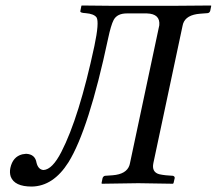

<svg xmlns="http://www.w3.org/2000/svg" viewBox="-20 -666 788 698"><path d="M17.6 -55.2Q26.4 -96.2 61 -105Q68.4 -106.4 74.7 -106.9Q107.9 -105.5 112.8 -74.2Q119.1 -49.3 138.2 -47.9Q170.4 -49.8 203.1 -113.8Q267.6 -238.8 323.2 -499Q341.3 -585 331.1 -602.5Q321.8 -615.7 291.5 -618.2Q272 -619.1 272 -624.5Q272 -626.5 272.5 -627.9L275.9 -645L277.3 -646Q279.3 -646 378.9 -645H624L746.1 -646L748 -645L744.1 -626Q741.2 -618.7 734.4 -618.2L708 -616.2Q656.2 -612.3 645.5 -579.6Q644.5 -575.7 643.6 -571.8L537.6 -73.2Q530.8 -40.5 558.6 -32.7Q568.8 -30.3 583 -28.8L608.9 -26.9Q615.2 -24.9 615.2 -19L610.8 0L608.4 2Q607.4 2 482.9 0L350.6 2L349.1 0L353 -19Q356 -25.9 361.8 -26.9L389.2 -28.8Q439.9 -32.7 450.7 -65.4Q451.7 -69.3 452.6 -73.2L559.1 -574.2Q563 -615.7 514.2 -617.2H440.9Q405.8 -617.2 393.1 -593.3Q383.3 -574.7 373 -525.9Q302.7 -195.3 229 -76.2Q173.8 11.2 95.2 12.2Q32.7 12.2 19 -23.9Q14.2 -38.6 17.6 -55.2Z"/></svg>

Font: Linux Libertine Display Slanted O
Style: Slanted
Weight: 400
Designer: Philipp H. Poll
Foundry: Philipp H. Poll
Version: Version 5.0.9